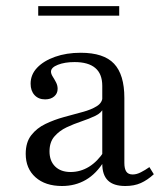

<svg xmlns="http://www.w3.org/2000/svg" viewBox="-20 -600 550 631"><path d="M316.1 -206.5V-317.7Q316.1 -357.3 293.1 -376.6Q270.2 -396 225 -396Q192.7 -396 170.2 -387.1Q147.6 -378.2 147.6 -364.5Q147.6 -357.3 153.2 -348.4Q158.9 -339.5 164.1 -329.4Q169.4 -319.4 169.4 -308.1Q169.4 -292.7 158.1 -283.1Q146.8 -273.4 128.2 -273.4Q106.5 -273.4 93.5 -287.5Q80.6 -301.6 80.6 -325Q80.6 -354.8 102 -377.4Q123.4 -400 160.9 -413.3Q198.4 -426.6 245.2 -426.6Q321 -426.6 354.8 -390.7Q388.7 -354.8 388.7 -278.2V-206.5ZM183.9 11.3Q129 11.3 96.8 -17.3Q64.5 -46 64.5 -94.4Q64.5 -132.3 82.7 -155.6Q100.8 -179 129.4 -192.7Q158.1 -206.5 190.3 -215.3Q222.6 -224.2 251.2 -231.9Q279.8 -239.5 298.4 -251.2Q316.9 -262.9 316.9 -282.3L320.2 -245.2Q313.7 -229 293.5 -219.4Q273.4 -209.7 248 -201.2Q222.6 -192.7 198.8 -181.5Q175 -170.2 158.9 -151.6Q142.7 -133.1 142.7 -102.4Q142.7 -71 161.3 -52.8Q179.8 -34.7 212.1 -34.7Q244.4 -34.7 272.6 -52Q300.8 -69.4 322.6 -103.2V-71Q296.8 -29 262.1 -8.9Q227.4 11.3 183.9 11.3ZM388.7 -64.5Q388.7 -45.2 395.2 -35.9Q401.6 -26.6 416.1 -26.6Q429 -26.6 443.1 -33.9Q457.3 -41.1 471 -50.8L485.5 -27.4Q464.5 -8.1 442.7 1.6Q421 11.3 391.9 11.3Q353.2 11.3 334.7 -6.9Q316.1 -25 316.1 -62.1V-206.5H388.7ZM105.6 -548.4V-579.8H371.8V-548.4Z"/></svg>

Font: Playfair 5pt SemiExpanded Light Light
Style: Regular
Weight: 300
Version: Version 2.203